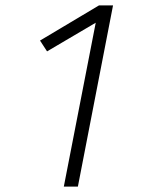

<svg xmlns="http://www.w3.org/2000/svg" viewBox="-20 -690 590 710"><path d="M216 0 334 -606 154 -500 128 -540 346 -670H398L268 0Z"/></svg>

Font: Lode Dark Term
Style: Italic
Weight: 400
Italic angle: -11°
Monospace: yes
Designer: Belleve Invis
Foundry: Belleve Invis
Version: Version 29.2.0